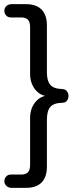

<svg xmlns="http://www.w3.org/2000/svg" viewBox="-20 -725 392 925"><path d="M36 180Q21 180 11 170.5Q1 161 1 148Q1 135 9.5 125.5Q18 116 32 116H82Q104 116 114.5 105Q125 94 125 71V-158Q125 -188 137 -212.5Q149 -237 169.5 -251Q190 -265 216 -265V-261Q190 -261 169.5 -275Q149 -289 137 -313.5Q125 -338 125 -368V-596Q125 -619 114.5 -630Q104 -641 82 -641H32Q18 -641 9.5 -650.5Q1 -660 1 -673Q1 -687 11 -696Q21 -705 36 -705H106Q138 -705 160.5 -693.5Q183 -682 194.5 -659Q206 -636 206 -603V-376Q206 -335 222.5 -316Q239 -297 281 -296Q295 -295 302.5 -285.5Q310 -276 310 -263Q310 -250 302.5 -240Q295 -230 281 -230Q239 -229 222.5 -210Q206 -191 206 -149V78Q206 128 180.5 154Q155 180 106 180Z"/></svg>

Font: Nunito
Style: Regular
Weight: 400
Designer: Vernon Adams
Foundry: Vernon Adams
Version: Version 3.602